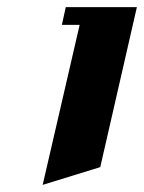

<svg xmlns="http://www.w3.org/2000/svg" viewBox="-20 -520 405 540"><path d="M165 -500H365L262 -50L100 0L204 -450H154Z"/></svg>

Font: SOV_Meka
Style: Italic
Weight: 400
Italic angle: -13°
Version: Version 1.00